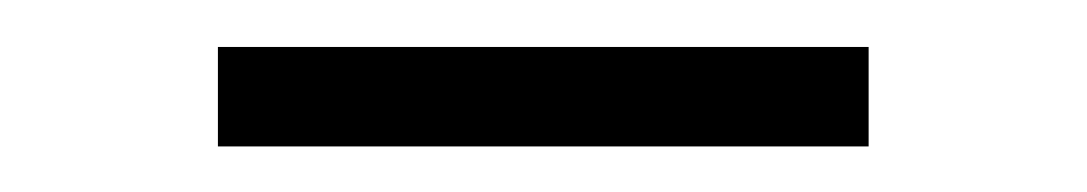

<svg xmlns="http://www.w3.org/2000/svg" viewBox="-20 -617 470 83"><path d="M74.2 -553.7V-596.7H355.5V-553.7Z"/></svg>

Font: Theano Didot
Style: Regular
Weight: 400
Designer: Alexey Kryukov
Version: Version 2.0